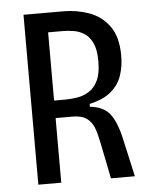

<svg xmlns="http://www.w3.org/2000/svg" viewBox="-50 -701 580 743"><g transform="rotate(-5 240.5 -330.0)"><path d="M69 0V-660H225Q276 -660 323.5 -643Q371 -626 401.5 -584.5Q432 -543 432 -469Q432 -428 420 -392.5Q408 -357 378 -331.5Q348 -306 294 -294V-283Q346 -278 371 -246.5Q396 -215 411 -147L444 0H351L322 -144Q316 -175 307 -199Q298 -223 278.5 -237Q259 -251 223 -251H158V0ZM158 -319H203Q225 -319 249 -323Q273 -327 294.5 -340.5Q316 -354 329 -381.5Q342 -409 342 -456Q342 -500 330 -526Q318 -552 298.5 -564.5Q279 -577 256.5 -580.5Q234 -584 214 -584H158Z"/></g></svg>

Font: Bricolage Grotesque 10pt Condensed
Style: Regular
Weight: 400
Width: 3
Designer: Mathieu Triay
Foundry: Atelier Triay
Version: Version 1.000; ttfautohint (v1.8.4.7-5d5b);gftools[0.9.29]